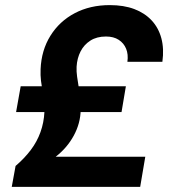

<svg xmlns="http://www.w3.org/2000/svg" viewBox="-20 -732 664 752"><path d="M26 0 41 -82Q76 -112 100.5 -144.5Q125 -177 138.5 -214.5Q152 -252 154 -294Q155 -315 152.5 -335Q150 -355 146.5 -375Q143 -395 140.5 -416Q138 -437 139 -461Q142 -535 177.5 -592Q213 -649 273 -680.5Q333 -712 410 -712Q465 -712 506 -696.5Q547 -681 574 -652Q601 -623 612 -582Q623 -541 616 -490H479Q483 -519 474 -541Q465 -563 445 -576Q425 -589 395 -589Q359 -589 334 -573Q309 -557 295.5 -530.5Q282 -504 280 -471Q279 -452 282 -431.5Q285 -411 288.5 -389.5Q292 -368 295 -346Q298 -324 296 -301Q295 -249 269 -201Q243 -153 198 -118H549L529 0ZM43 -293 61 -394H473L456 -293Z"/></svg>

Font: DM Sans 28pt Black
Style: Italic
Weight: 900
Italic angle: -10°
Version: Version 4.004;gftools[0.9.30]